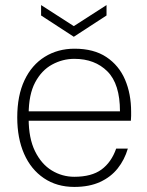

<svg xmlns="http://www.w3.org/2000/svg" viewBox="-20 -725 580 757"><path d="M273 12Q204 12 153 -22.5Q102 -57 75 -118.5Q48 -180 48 -262Q48 -348 76.5 -408.5Q105 -469 156.5 -501Q208 -533 274 -533Q350 -533 399.5 -500Q449 -467 473 -411Q497 -355 497 -284Q497 -276 497 -268Q497 -260 496 -249H79V-286H453Q453 -394 403.5 -443.5Q354 -493 273 -493Q227 -493 185.5 -470.5Q144 -448 118.5 -400Q93 -352 93 -274V-257Q93 -180 118 -129Q143 -78 184 -53Q225 -28 273 -28Q341 -28 380 -56.5Q419 -85 438 -139H484Q471 -95 444 -61Q417 -27 374.5 -7.5Q332 12 273 12ZM271 -580 142 -664V-705L271 -622L400 -705V-664Z"/></svg>

Font: DM Sans 10pt ExtraLight
Style: Regular
Weight: 250
Version: Version 4.004;gftools[0.9.30]